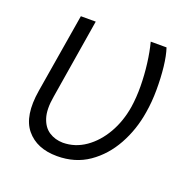

<svg xmlns="http://www.w3.org/2000/svg" viewBox="-104 -650 763 764"><g transform="rotate(20 277.5 -268.0)"><path d="M112.8 -545.9H175.8L120.6 -208Q110.8 -151.4 122.1 -116.5Q133.3 -81.5 158.7 -65.2Q184.1 -48.8 217.3 -48.3Q269 -48.8 312.3 -78.9Q355.5 -108.9 385.3 -160.4Q415 -211.9 425.3 -276.4Q431.6 -317.9 431.2 -365.2Q430.7 -412.6 424.8 -459.7Q418.9 -506.8 408.7 -545.9H475.6Q485.8 -515.6 491 -469.7Q496.1 -423.8 495.8 -372.8Q495.6 -321.8 487.8 -275.9Q475.6 -198.7 439.7 -133.8Q403.8 -68.8 346.9 -29.5Q290 9.8 213.4 9.8Q127.4 9.8 83 -44.2Q38.6 -98.1 57.1 -210Z"/></g></svg>

Font: Inter Tight Light
Style: Italic
Weight: 300
Italic angle: -9.39999°
Designer: Rasmus Andersson
Foundry: rsms
Version: Version 3.004